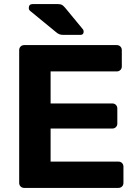

<svg xmlns="http://www.w3.org/2000/svg" viewBox="-20 -921 670 941"><path d="M99 0Q88 0 81 -7Q74 -14 74 -25V-675Q74 -686 81 -693Q88 -700 99 -700H552Q563 -700 570 -693Q577 -686 577 -675V-595Q577 -585 570 -578Q563 -571 552 -571H228V-414H530Q541 -414 548 -407Q555 -400 555 -389V-315Q555 -305 548 -298Q541 -291 530 -291H228V-129H560Q571 -129 578 -122Q585 -115 585 -104V-25Q585 -14 578 -7Q571 0 560 0ZM291 -750Q278 -750 270 -753.5Q262 -757 254 -764L126 -869Q121 -874 121 -881Q121 -901 140 -901H263Q276 -901 283 -897.5Q290 -894 300 -882L385 -779Q390 -774 390 -766Q390 -750 374 -750Z"/></svg>

Font: Rubik SemiBold
Style: Regular
Weight: 600
Designer: Hubert and Fischer
Foundry: Hubert and Fischer
Version: Version 2.300;gftools[0.9.30]